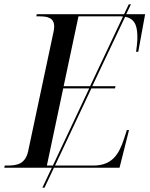

<svg xmlns="http://www.w3.org/2000/svg" viewBox="-39 -780 699 893"><path d="M-19 0H202L158 93H168L212 0H517L561 -175H551L537 -132C514 -63 483 -10 395 -10H217L386 -369H496L498 -379H390L543 -702C595 -692 600 -649 600 -601C600 -583 595 -548 594 -539H604L636 -714H548L570 -760H560L538 -714H132L130 -704H143C182 -704 213 -698 213 -656C213 -649 212 -641 210 -632L92 -77C79 -17 40 -10 -4 -10H-17ZM257 -379 326 -704H516C522 -704 528 -704 533 -703L380 -379ZM179 -10 255 -369H376L207 -10Z"/></svg>

Font: Noto Serif Display
Style: Italic
Weight: 400
Italic angle: -12°
Designer: Monotype Design Team
Foundry: Monotype Imaging Inc.
Version: Version 2.009